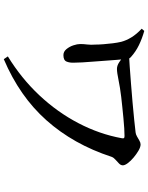

<svg xmlns="http://www.w3.org/2000/svg" viewBox="99 -858 801 1040"><g transform="rotate(90 500.0 -338.5)"><path d="M286 20Q405 -53 496.5 -150.5Q588 -248 647.5 -362Q707 -476 729 -596Q731 -606 728.5 -609Q726 -612 717 -612Q701 -612 675.5 -610.5Q650 -609 620 -606Q590 -603 560 -600Q530 -597 505 -594Q455 -588 414 -579.5Q373 -571 354 -571Q336 -571 318 -583Q300 -595 273 -614L274 -637Q297 -637 339 -640Q381 -643 432.5 -647Q484 -651 535.5 -655.5Q587 -660 630 -664.5Q673 -669 698 -672Q708 -673 719.5 -679.5Q731 -686 742 -692.5Q753 -699 763 -699Q777 -699 796 -688Q815 -677 833.5 -661.5Q852 -646 864 -630Q876 -614 876 -603Q876 -592 866.5 -582.5Q857 -573 845.5 -563Q834 -553 830 -542Q796 -438 746.5 -350Q697 -262 632 -189Q567 -116 484.5 -58.5Q402 -1 301 42ZM279 -281Q260 -281 246.5 -297.5Q233 -314 226 -335Q219 -356 219 -372Q219 -390 221.5 -410Q224 -430 222 -455Q222 -474 220 -498.5Q218 -523 215 -548Q212 -573 207 -594Q200 -621 183 -649Q166 -677 136 -705L148 -719Q190 -707 225 -690Q260 -673 289 -647Q299 -638 300 -628Q301 -618 301 -611Q302 -599 304.5 -573Q307 -547 309 -513.5Q311 -480 314 -446Q317 -412 318.5 -383Q320 -354 320 -338Q321 -315 314 -298Q307 -281 279 -281Z"/></g></svg>

Font: Noto Serif KR SemiBold
Style: Regular
Weight: 600
Designer: Ryoko NISHIZUKA 西塚涼子 (kana & ideographs); Frank Grießhammer (Latin, Greek & Cyrillic); Wenlong ZHANG 张文龙 (bopomofo); San
Foundry: Adobe
Version: Version 2.003-H1;hotconv 1.1.1;makeotfexe 2.6.0